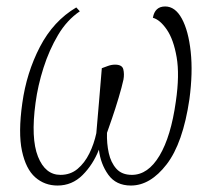

<svg xmlns="http://www.w3.org/2000/svg" viewBox="-20 -564 658 594"><path d="M49 -245Q62 -339 103.5 -419Q145 -499 216 -541L227 -529Q187 -502 159.5 -455.5Q132 -409 114.5 -354Q97 -299 90 -246Q75 -136 97.5 -79.5Q120 -23 167 -23Q198 -23 220 -41.5Q242 -60 256.5 -89.5Q271 -119 278 -152Q282 -200 286.5 -251Q291 -302 295 -353Q303 -356 314 -360Q325 -364 336 -364Q358 -364 361.5 -349.5Q365 -335 362 -318Q357 -295 347 -261.5Q337 -228 326.5 -197.5Q316 -167 311 -153Q310 -120 316.5 -90.5Q323 -61 340 -42Q357 -23 388 -23Q438 -23 473.5 -82.5Q509 -142 524 -250Q536 -332 526.5 -387Q517 -442 496 -472.5Q475 -503 453 -509Q459 -544 491 -544Q522 -544 542.5 -506.5Q563 -469 570 -404Q577 -339 566 -257Q546 -121 495.5 -55.5Q445 10 385 10Q339 10 315 -23.5Q291 -57 286 -101Q268 -55 235.5 -22.5Q203 10 158 10Q118 10 89 -15.5Q60 -41 48 -97Q36 -153 49 -245Z"/></svg>

Font: Noto Serif ExtraCondensed ExtraLight
Style: Italic
Weight: 200
Width: 2
Italic angle: -12°
Designer: Monotype Design Team
Foundry: Monotype Imaging Inc.
Version: Version 2.014; ttfautohint (v1.8.4.7-5d5b)